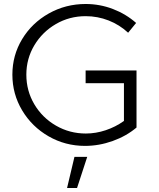

<svg xmlns="http://www.w3.org/2000/svg" viewBox="-20 -725 795 962"><path d="M409 -372H664V-86Q613 -43 544.5 -18.5Q476 6 406 6Q307 6 223.5 -42Q140 -90 91 -172Q42 -254 42 -351Q42 -448 91 -529Q140 -610 224.5 -657.5Q309 -705 409 -705Q480 -705 545.5 -680Q611 -655 662 -610L622 -561Q579 -601 524 -622.5Q469 -644 409 -644Q328 -644 260 -604.5Q192 -565 152 -498Q112 -431 112 -351Q112 -270 152 -202.5Q192 -135 260.5 -95.5Q329 -56 410 -56Q460 -56 509.5 -72.5Q559 -89 601 -119V-308H409ZM353 61H417L366 217H316Z"/></svg>

Font: Gontserrat Light
Style: Regular
Weight: 300
Designer: Julieta Ulanovsky
Foundry: Julieta Ulanovsky
Version: Version 6.001